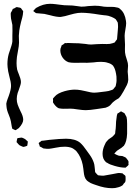

<svg xmlns="http://www.w3.org/2000/svg" viewBox="-20 -757 707 1009"><path d="M160 -695Q155 -698 155 -699Q155 -700 156 -701Q157 -702 158 -703Q166 -713 171 -716Q207 -737 243 -737Q256 -737 272.5 -735Q289 -733 296 -732Q309 -730 318 -729.5Q327 -729 333 -729Q352 -729 361 -728L385 -725Q406 -722 407 -722Q425 -722 443 -725Q465 -727 478 -727Q490 -727 499 -726Q508 -725 514 -724Q519 -723 526 -722Q533 -721 542 -721Q551 -721 566.5 -721Q582 -721 593 -718Q595 -718 598.5 -717Q602 -716 604 -715Q607 -714 609 -711.5Q611 -709 613 -708Q636 -689 642 -647Q643 -643 643 -635Q643 -624 639 -602Q635 -580 635 -569L636 -544Q637 -537 637 -523Q637 -517 636.5 -498.5Q636 -480 640 -465Q642 -456 647.5 -440.5Q653 -425 653 -412Q653 -405 652 -396.5Q651 -388 651 -380Q651 -373 653 -359L654 -337Q653 -323 647 -310.5Q641 -298 629 -277Q615 -251 603 -240Q598 -237 593.5 -234.5Q589 -232 585 -229L575 -221Q570 -217 564.5 -210Q559 -203 554 -200Q551 -197 535 -191Q526 -189 512.5 -187.5Q499 -186 489 -184Q451 -178 430 -178Q416 -178 388 -182Q364 -186 351 -186Q343 -186 328 -185.5Q313 -185 302 -186L289 -188Q277 -193 265 -209Q261 -214 259 -218Q258 -220 258.5 -223.5Q259 -227 259 -229Q259 -231 258.5 -234.5Q258 -238 259 -240Q261 -243 268 -250Q282 -267 320 -278Q349 -286 373 -286Q388 -286 405 -283Q413 -282 429 -278Q459 -270 475 -270Q488 -270 516 -274Q521 -275 536.5 -276.5Q552 -278 564 -283Q572 -285 575 -288Q577 -290 583 -298Q584 -299 585.5 -300.5Q587 -302 588 -305L590 -315Q594 -331 592 -355Q588 -387 580 -402L574 -412Q563 -423 546 -427Q532 -432 511 -432Q490 -432 471 -429Q447 -427 437 -427Q429 -427 417 -427.5Q405 -428 389 -427Q385 -427 369 -427Q353 -427 340 -430Q321 -437 309 -454.5Q297 -472 297 -493Q297 -502 302 -512Q302 -516 303 -517Q304 -519 308 -521Q312 -523 313 -524Q319 -530 320 -530Q323 -531 327 -530.5Q331 -530 334 -531H341L370 -530Q396 -530 409 -528Q416 -528 430 -526Q445 -523 459 -523Q469 -523 489 -525L518 -526Q524 -526 541 -525.5Q558 -525 572 -530Q582 -533 583 -534Q583 -534 589 -543Q594 -548 595 -551Q596 -554 596 -562Q598 -578 598 -585Q598 -590 599.5 -603Q601 -616 600 -626Q600 -634 599 -638Q598 -640 596.5 -642.5Q595 -645 594 -647Q588 -656 588 -656Q588 -656 579 -662Q569 -668 549 -674Q544 -675 537 -676Q530 -677 526 -677L503 -680Q443 -690 408 -690Q389 -690 369 -685Q349 -680 346 -679Q321 -671 299 -668Q279 -667 243 -677Q233 -680 213 -684Q199 -686 191 -686L169 -688Q166 -691 160 -695ZM67 -76Q64 -73 63 -73H62Q60 -73 57 -74.5Q54 -76 52 -77Q51 -78 48.5 -78.5Q46 -79 45 -80Q44 -81 43.5 -85Q43 -89 42 -91Q38 -112 37 -120Q34 -135 26 -154Q15 -179 14 -199L13 -212Q15 -224 20 -237Q25 -250 26 -253Q38 -287 38 -305Q38 -325 29 -356L23 -382Q19 -406 19 -420Q19 -449 26 -474Q28 -482 34 -498Q36 -504 40 -516.5Q44 -529 45 -539V-547V-572Q45 -581 45.5 -594.5Q46 -608 45 -626Q44 -634 40.5 -647.5Q37 -661 37 -670Q37 -673 36.5 -679.5Q36 -686 37 -690Q38 -692 40.5 -696Q43 -700 44 -702L47 -710L55 -713Q57 -714 60.5 -716.5Q64 -719 68 -720Q70 -720 72.5 -719Q75 -718 77 -718Q79 -718 83.5 -717Q88 -716 90 -714Q92 -713 92 -712Q92 -711 93 -710Q94 -708 97.5 -704Q101 -700 102 -697L101 -689Q101 -681 97 -665Q90 -641 85 -617Q81 -601 79 -569L80 -533Q80 -517 74 -487Q70 -466 69 -458Q67 -438 67 -425Q67 -409 70 -392Q73 -381 79 -367Q83 -357 86.5 -346Q90 -335 90 -326Q90 -314 80 -288Q79 -284 77 -279.5Q75 -275 73 -269Q68 -252 68 -237Q68 -221 73 -207Q78 -193 88 -172Q102 -146 102 -128Q102 -109 79 -84Q71 -78 67 -76ZM594 -149 597 -160Q599 -162 601 -162.5Q603 -163 604 -164Q606 -165 609 -167.5Q612 -170 616 -172L623 -168Q625 -167 629 -165Q633 -163 635 -161L637 -157Q643 -147 645 -142Q648 -131 648 -107V-54Q646 -11 631 9L618 20Q614 23 606.5 27.5Q599 32 595 35L588 42Q581 49 581 50Q581 51 583 52Q585 53 586 53Q588 54 592.5 56.5Q597 59 601 60Q605 62 611.5 62Q618 62 623 63Q638 69 642 72Q642 72 651 84Q652 85 653 86Q654 87 654 89Q656 91 655.5 95.5Q655 100 655 102Q655 103 655.5 106Q656 109 655 110Q654 112 651 114.5Q648 117 647 118Q642 123 640 124H636Q614 124 583 115Q557 108 544 99Q542 98 539 96.5Q536 95 535 93Q519 78 519 51Q519 29 529 7Q533 -3 536 -8Q540 -14 551 -25Q556 -29 560.5 -31.5Q565 -34 570 -38Q570 -38 578 -46Q584 -52 584 -53Q586 -56 586 -66Q587 -72 588 -81Q589 -90 589 -95Q589 -110 590 -118Q592 -138 594 -149ZM122 -17Q123 -16 124.5 -15Q126 -14 126 -13V-11L125 -2Q124 1 124 4Q124 7 123 9Q122 10 119 10.5Q116 11 115 12Q106 15 102 15L97 13Q95 12 90 10Q85 8 82 6Q78 3 75.5 -0.5Q73 -4 71 -6Q67 -10 67 -10L69 -22Q70 -23 70 -26Q70 -29 71 -30Q72 -31 74.5 -31.5Q77 -32 79 -32Q82 -32 85.5 -33Q89 -34 93 -34Q98 -34 112 -26ZM640 187Q640 195 638 199Q638 201 631 207L625 216Q613 225 598 228Q587 232 569 232Q530 232 486 216Q484 215 470 210.5Q456 206 445 198L437 192Q428 183 424.5 171Q421 159 420 147Q419 135 418 130Q413 86 394 55Q382 36 374 31Q371 29 366.5 25.5Q362 22 359 21Q342 14 320 14Q297 14 274 19Q267 20 252 23Q237 26 226 25Q223 24 217 24Q211 24 208 23Q206 22 202 19.5Q198 17 196 16L189 13L187 5Q183 -3 183 -5Q185 -7 187.5 -9Q190 -11 192 -12Q194 -13 195 -14.5Q196 -16 198 -17Q201 -18 209 -18Q219 -20 239 -22Q297 -28 327 -28Q375 -28 401 -7Q417 7 436 35Q439 39 452.5 58Q466 77 473 98Q476 106 477 118Q478 130 479 136Q479 146 481 149Q482 151 489 158Q495 164 495 164Q497 165 503 165Q519 167 526 166Q541 164 571 158Q590 154 597 153Q600 152 605 152Q612 152 616 153Q622 153 624 154Q624 154 628 158Q630 160 634 162.5Q638 165 639 168Q640 170 640 179Z"/></svg>

Font: Rubik-Burned
Style: Regular
Weight: 400
Designer: NaN (generative design), Hubert & Fischer (Rubik source font outlines)
Foundry: NaN, Hubert & Fischer
Version: Version 1.000